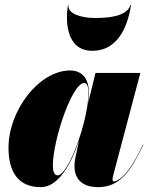

<svg xmlns="http://www.w3.org/2000/svg" viewBox="-20 -760 610 790"><path d="M261.5 -740H259.5C249.5 -679 249.5 -551 359.5 -551C479.5 -551 509.5 -679 519.5 -740H517.5C501.5 -691 423.5 -686 369.5 -686C315.5 -686 256.5 -703 261.5 -740ZM346 -376C346 -428 324.5 -470 268.5 -470C140.5 -470 15 -305.5 15 -152.5C15 -55 53 10 147.5 10C221 10 273 -85.5 305.5 -183L290 -110C288.5 -103 286.5 -92.5 286.5 -76C286.5 -26 315.5 10 384 10C475.5 10 519.5 -59.5 570 -164.5L568 -165C502.5 -23 457 -13.5 449.5 -13.5C445.5 -13.5 443 -16 443 -21C443 -25.5 443.5 -30 445 -35.5L557.5 -460H373L342 -334C344.5 -352.5 346 -367 346 -376ZM344 -379C344 -264 261.5 -38.5 217.5 -38.5C202.5 -38.5 197.5 -56 197.5 -78.5C197.5 -183.5 276.5 -418.5 326.5 -418.5C336.5 -418.5 344 -406.5 344 -379ZM329.5 -268.5V-268C329.5 -268.5 329.5 -268.5 329.5 -269Z"/></svg>

Font: Bodoni* 96pt Fatface
Style: Italic
Weight: 900
Italic angle: -13°
Version: Version 2.3